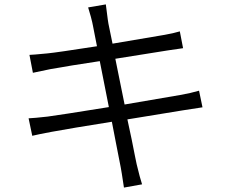

<svg xmlns="http://www.w3.org/2000/svg" viewBox="-20 -807 1040 869"><path d="M880.9 -396.5 896.5 -321.3 807.6 -307.6 556.6 -266.6Q566.4 -223.6 575.7 -177.2Q585 -130.9 590.8 -101.1Q596.7 -71.3 598.6 -63.5Q613.3 -2 623 27.3L541 42Q529.3 -36.1 526.4 -49.8Q524.4 -58.6 519 -87.4Q513.7 -116.2 503.9 -164.6Q494.1 -212.9 486.3 -255.9Q301.8 -226.6 211.9 -210Q149.4 -198.2 126 -192.4L109.4 -271.5Q134.8 -272.5 195.3 -279.3Q248 -286.1 472.7 -322.3L431.6 -530.3Q294.9 -509.8 208 -494.1Q177.7 -488.3 128.9 -477.5L113.3 -558.6Q125 -558.6 195.3 -565.4Q236.3 -569.3 418.9 -597.7Q414.1 -622.1 409.2 -647Q404.3 -671.9 401.4 -687Q398.4 -702.1 397.5 -706.1Q394.5 -721.7 378.9 -773.4L459 -787.1Q459 -785.2 467.8 -718.8Q467.8 -714.8 470.7 -700.2Q473.6 -685.5 479 -659.7Q484.4 -633.8 489.3 -609.4Q590.8 -626 725.6 -649.4Q764.6 -656.2 793.9 -665L808.6 -588.9Q805.7 -588.9 741.2 -579.1L502 -541L543.9 -334Q585.9 -340.8 794.9 -377Q844.7 -385.7 880.9 -396.5Z"/></svg>

Font: GenEi Gothic M SemiLight
Style: Regular
Weight: 350
Designer: o_tamon (Modified); [Source Han Sans]
Ryoko NISHIZUKA  (kana & ideographs); Paul D. Hunt (Latin, Greek & Cyrillic); Wenl
Version: Version 1.1a;Original Version 1.004